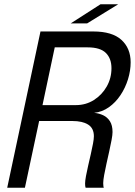

<svg xmlns="http://www.w3.org/2000/svg" viewBox="-20 -886 636 906"><path d="M14 0 171 -737.5H420Q509.5 -737.5 553 -697.8Q596.5 -658 596.5 -592Q596.5 -552.5 584 -512Q571.5 -471.5 548.5 -437Q525.5 -402.5 493.8 -380Q462 -357.5 424 -353.5Q447 -351.5 466.8 -342.2Q486.5 -333 498.8 -313.8Q511 -294.5 511 -263Q511 -249.5 506.5 -225.5Q502 -201.5 495.5 -172.2Q489 -143 482.5 -113.8Q476 -84.5 471.5 -60Q467 -35.5 467 -21.5Q467 -14 467.8 -8.2Q468.5 -2.5 470 0H384Q381.5 -6.5 381.5 -20Q381.5 -33 385.8 -55.8Q390 -78.5 396.2 -105.2Q402.5 -132 408.5 -158.8Q414.5 -185.5 418.8 -208Q423 -230.5 423 -243Q423 -281 396 -298Q369 -315 321.5 -315H127L171 -344.5L97.5 0ZM174.5 -361.5 141 -390H338Q385 -390 423 -414Q461 -438 483.5 -477.5Q506 -517 506 -564Q506 -610 479.5 -636.2Q453 -662.5 393.5 -662.5H202L248.5 -710.5ZM313.5 -775.5 454.5 -866H538L391 -775.5Z"/></svg>

Font: Epilogue
Style: Italic
Weight: 400
Italic angle: -12°
Designer: Tyler Finck
Foundry: Etcetera Type Co
Version: Version 2.112